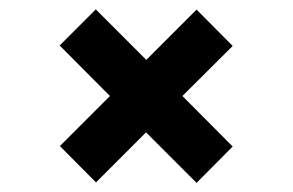

<svg xmlns="http://www.w3.org/2000/svg" viewBox="-20 -546 640 420"><path d="M410 -525 300 -415 189.5 -525.5 110.5 -446.5 220.5 -336 111 -226.5 190 -147 299.5 -256.5 410 -146 489 -225.5 379 -336 489 -445.5Z"/></svg>

Font: Kode
Style: Regular
Weight: 400
Monospace: yes
Designer: Isa Ozler
Foundry: Kadena LLC
Version: Version 1.000;gftools[0.9.28]